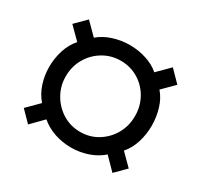

<svg xmlns="http://www.w3.org/2000/svg" viewBox="-114 -741 844 805"><g transform="rotate(30 308.0 -338.5)"><path d="M104 -83 54 -134 110 -190Q85 -219 72.5 -257Q60 -295 60 -337Q60 -379 72.5 -418Q85 -457 110 -485L54 -541L105 -592L161 -536Q189 -560 228 -572.5Q267 -585 308 -585Q350 -585 388.5 -572.5Q427 -560 453 -537L510 -594L563 -540L508 -485Q532 -458 544 -418.5Q556 -379 556 -337Q556 -296 544 -257Q532 -218 507 -189L562 -134L512 -84L456 -141Q428 -116 389 -102.5Q350 -89 308 -89Q266 -89 227.5 -102Q189 -115 160 -140ZM308 -165Q355 -165 393 -188.5Q431 -212 453 -251Q475 -290 475 -337Q475 -385 453 -424Q431 -463 393 -486Q355 -509 308 -509Q262 -509 223.5 -486Q185 -463 162.5 -424Q140 -385 140 -337Q140 -290 163 -250.5Q186 -211 224 -188Q262 -165 308 -165Z"/></g></svg>

Font: Chivo Medium Medium
Style: Regular
Weight: 500
Version: Version 2.002